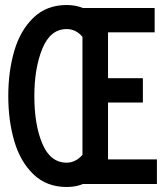

<svg xmlns="http://www.w3.org/2000/svg" viewBox="-20 -734 656 766"><path d="M606 0H311Q283 12 246 12Q166 12 113.5 -38.5Q61 -89 37 -171Q13 -253 13 -351Q13 -449 37 -531Q61 -613 113.5 -663.5Q166 -714 246 -714Q282 -714 311 -702H597V-605H411V-422H550V-325H411V-98H606ZM309 -116V-587Q283 -618 246 -618Q181 -618 149 -540Q117 -462 117 -351Q117 -236 149 -160.5Q181 -85 246 -85Q281 -85 309 -116Z"/></svg>

Font: Overpass Mono Light
Style: Bold
Weight: 600
Monospace: yes
Designer: Delve Withrington, Dave Bailey
Foundry: Delve Fonts
Version: Version 1.000;DELV;Overpass